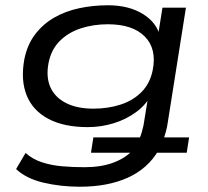

<svg xmlns="http://www.w3.org/2000/svg" viewBox="-20 -519 789 728"><path d="M283 189Q210 189 144.5 173.5Q79 158 41 122L77 61Q104 85 139.5 96.5Q175 108 216 111.5Q257 115 300 115Q362 115 407.5 98.5Q453 82 481 53L487 60H325L334 2H514L509 6Q514 -5 517.5 -17.5Q521 -30 524 -43L543 -160L554 -161Q535 -123 497.5 -95Q460 -67 412 -52Q364 -37 313 -37Q223 -37 164 -68Q105 -99 81.5 -156.5Q58 -214 72 -293Q83 -349 113 -388.5Q143 -428 186 -452.5Q229 -477 281 -488Q333 -499 389 -499Q469 -499 522.5 -465.5Q576 -432 587 -379L578 -377L596 -490H685L616 -54Q614 -38 609 -20Q604 -2 599 13L591 2H697L688 60H566L581 51Q541 120 465 154.5Q389 189 283 189ZM334 -107Q390 -107 437.5 -122.5Q485 -138 517 -170.5Q549 -203 559 -253Q575 -334 529 -380.5Q483 -427 389 -427Q334 -427 286.5 -411.5Q239 -396 206.5 -363.5Q174 -331 164 -280Q154 -227 171 -188.5Q188 -150 230 -128.5Q272 -107 334 -107Z"/></svg>

Font: Nunito Sans 10pt Expanded
Style: Italic
Weight: 400
Width: 7
Italic angle: -9°
Designer: Vernon Adams
Foundry: Vernon Adams
Version: Version 3.101;gftools[0.9.27]